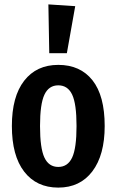

<svg xmlns="http://www.w3.org/2000/svg" viewBox="-20 -838 530 873"><path d="M456 -265Q456 -133 400 -59Q344 15 245 15Q146 15 90 -57.5Q34 -130 34 -265Q34 -399 90 -471Q146 -543 245 -543Q345 -543 400.5 -473Q456 -403 456 -265ZM162 -265Q162 -164 182 -121.5Q202 -79 245 -79Q288 -79 308 -121.5Q328 -164 328 -265Q328 -366 308 -408Q288 -450 245 -450Q202 -450 182 -407.5Q162 -365 162 -265ZM200 -818 322 -810 284 -596H204Z"/></svg>

Font: Fira Sans Extra Condensed Medium
Style: Regular
Weight: 500
Width: 1
Designer: Carrois Corporate & Edenspiekermann AG
Foundry: Carrois Corporate GbR & Edenspiekermann AG
Version: Version 4.203